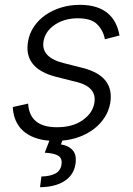

<svg xmlns="http://www.w3.org/2000/svg" viewBox="-20 -573 553 796"><path d="M96.6 -143.5Q102.6 -45.5 215.6 -45.5Q280.9 -45.5 321.7 -74.2Q343 -89.1 355.1 -106.5Q367.2 -123.9 371.1 -145.2Q382.8 -212.4 296.9 -233.3L212 -254.6Q77.1 -289.4 96.2 -400.9Q101.9 -434.7 120.7 -462.5Q139.6 -490.4 168.1 -510.5Q196.7 -530.5 233.3 -541.7Q269.9 -552.9 311.1 -552.9Q348.7 -552.9 377.1 -544.2Q405.5 -535.5 425.6 -519Q445.7 -502.5 457.9 -479Q470.2 -455.6 475.5 -425.8L414.8 -410.2Q408 -447.1 382.8 -472.3Q358 -497.2 302.9 -497.2Q247.2 -497.2 207.4 -470.5Q167.6 -443.5 160.5 -402Q149.1 -335.2 244 -311.4L323.5 -291.2Q455.3 -257.5 437.1 -146.3Q431.8 -115.1 415 -88.1Q398.1 -61.1 372 -40.5Q345.9 -19.9 312 -6.7Q278.1 6.4 238.6 9.9L232.6 25.6Q247.9 28.1 260.1 33.9Q272.4 39.8 281.6 50.1Q299 69.6 292.6 109Q289.1 130.3 277.9 147.5Q266.7 164.8 248.2 177Q229.8 189.3 204.2 196Q178.6 202.8 146 203.1L151.6 158.7Q187.1 158 208.8 146.8Q230.5 135.7 234.7 110.8Q239.3 84.5 222.5 73.3Q205.6 62.1 165.5 60L184.7 10.3Q150.2 7.8 122.7 -2.7Q95.2 -13.1 75.6 -30.7Q56.1 -48.3 45.3 -73.2Q34.4 -98 33 -129.3Z"/></svg>

Font: Inter P Light
Style: Italic
Weight: 300
Italic angle: 9.39999°
Designer: Rasmus Andersson
Foundry: rsms
Version: Version 3.018;git-588b23468